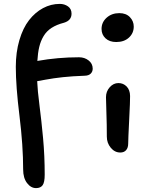

<svg xmlns="http://www.w3.org/2000/svg" viewBox="-20 -780 791 996"><path d="M167 195.8Q140.1 195.8 120.1 169.4Q100.1 143.1 100.1 99.1Q100.1 -24.9 81.1 -178.5Q62 -332 62 -433.1Q62 -509.3 80.6 -572Q99.1 -634.8 130.6 -675.3Q162.1 -715.8 203.1 -737.8Q244.1 -759.8 290 -759.8Q314.5 -759.8 332.8 -746.8Q351.1 -733.9 351.1 -709Q351.1 -673.8 312 -662.1Q273.9 -652.3 247.8 -635.5Q221.7 -618.7 206.3 -593Q190.9 -567.4 183.6 -536.6Q176.3 -505.9 173.8 -463.9Q279.8 -482.9 390.1 -482.9Q418.9 -482.9 439.9 -466.3Q460.9 -449.7 460.9 -423.8Q460.9 -408.2 450.4 -397.9Q439.9 -387.7 419.9 -387.2Q353.5 -384.8 305.7 -379.6Q257.8 -374.5 216.1 -366.7Q174.3 -358.9 172.9 -358.9Q174.8 -311 184.8 -233.4Q194.8 -155.8 203.4 -63.7Q211.9 28.3 211.9 126Q211.9 165.5 201.2 180.7Q190.4 195.8 167 195.8ZM583 -562Q547.9 -562 527.3 -581.3Q506.8 -600.6 506.8 -629.9Q506.8 -664.6 533.2 -688.2Q559.6 -711.9 599.1 -711.9Q633.8 -711.9 653.8 -691.2Q673.8 -670.4 673.8 -642.1Q673.8 -607.9 648.9 -585Q624 -562 583 -562ZM604 11.2Q575.2 11.2 554.7 -13.4Q534.2 -38.1 534.2 -70.8Q534.2 -134.8 532 -194.3Q529.8 -253.9 529.8 -275.9Q529.8 -305.7 549.1 -327.4Q568.4 -349.1 594.2 -349.1Q619.6 -349.1 637 -331.3Q654.3 -313.5 654.8 -282.2Q655.3 -258.3 650.1 -157.7Q645 -57.1 645 -35.2Q645 -13.7 634.3 -1.2Q623.5 11.2 604 11.2Z"/></svg>

Font: Shantell Sans Irregular
Style: Regular
Weight: 500
Designer: Stephen Nixon, Anya Danilova, Shantell Martin
Foundry: Arrow Type
Version: Version 1.006;[9816181b4]